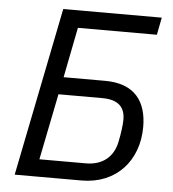

<svg xmlns="http://www.w3.org/2000/svg" viewBox="-51 -745 714 792"><g transform="rotate(5 306.0 -349.0)"><path d="M39 0H316C460 0 550 -103 550 -242C550 -347 500 -418 377 -418H205L246 -626H573L587 -698H179ZM135 -72 190 -346H371C441 -346 466 -314 466 -265C466 -246 462 -211 454 -173C441 -107 394 -72 328 -72Z"/></g></svg>

Font: LVC Sans
Style: Italic
Weight: 400
Italic angle: -11.31°
Designer: Mike Abbink, Paul van der Laan, Pieter van Rosmalen
Foundry: Bold Monday
Version: Version 3.0